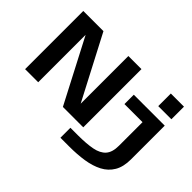

<svg xmlns="http://www.w3.org/2000/svg" viewBox="-167 -1082 1633 1633"><g transform="rotate(45 650.0 -265.0)"><path d="M1084.5 -730H1242.5V-578.5H1084.5ZM61.5 0V-700H304L603.5 -126.5V-700H761V0H516L219 -570.5V0ZM686.5 200V80H776Q878 80 947.2 66.8Q1016.5 53.5 1051.5 14Q1086.5 -25.5 1086.5 -103.5V-387.5H869V-500H1241V-94.5Q1241 -4.5 1206.8 53.2Q1172.5 111 1111.2 143Q1050 175 968.8 187.5Q887.5 200 794 200Z"/></g></svg>

Font: Trispace Expanded SemiBold
Style: Regular
Weight: 600
Width: 7
Designer: Tyler Finck
Foundry: Etcetera Type Company
Version: Version 1.210; ttfautohint (v1.8.3)